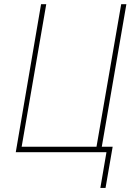

<svg xmlns="http://www.w3.org/2000/svg" viewBox="-20 -731 627 922"><path d="M177.2 -710.9H202.1L84 -26.4H443.4L562 -710.9H586.9L468.8 -26.4H521L486.8 171.4H461.9L491.2 0H55.7Z"/></svg>

Font: Roboto Mono Thin
Style: Italic
Weight: 250
Designer: Google
Version: Version 2.000985; 2015; ttfautohint (v1.3)